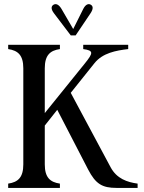

<svg xmlns="http://www.w3.org/2000/svg" viewBox="-20 -919 705 939"><path d="M20 0H273V-21C225 -28 199 -51 199 -115V-305L260 -382L411 -90C448 -19 480 0 550 0H653V-21C602 -28 551 -45 521 -101L326 -465L442 -610C482 -660 547 -672 607 -679V-700H387V-679C439 -672 436 -660 396 -610L199 -366V-585C199 -649 225 -672 273 -679V-700H20V-679C68 -672 94 -649 94 -585V-115C94 -51 68 -28 20 -21ZM242 -896C230 -889 228 -875 244 -854L326 -746H350L422 -853C437 -875 436 -889 424 -896C412 -903 398 -897 387 -875L338 -777L281 -875C268 -897 254 -903 242 -896Z"/></svg>

Font: RL Madena
Style: Regular
Weight: 400
Designer: I Kadek Wantara Putra
Foundry: Roughlines ID
Version: Version 1.000;Glyphs 3.1.2 (3151)